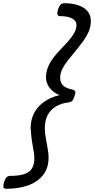

<svg xmlns="http://www.w3.org/2000/svg" viewBox="-58 -1095 583 1190"><path d="M-18 75Q-37 75 -37.5 63Q-38 51 -33 35Q-26 12 -17 3.5Q-8 -5 7 -5Q55 -5 88 -14.5Q121 -24 138 -48Q155 -72 155 -118Q154 -134 152 -150Q150 -166 146.5 -182Q143 -198 140.5 -216.5Q138 -235 135.5 -256Q133 -277 132 -301Q132 -351 152 -391.5Q172 -432 212 -461.5Q252 -491 311 -506Q286 -515 267 -532Q248 -549 237.5 -570.5Q227 -592 227 -614Q227 -650 240.5 -681.5Q254 -713 275.5 -740.5Q297 -768 321.5 -793Q346 -818 367.5 -842.5Q389 -867 402.5 -891.5Q416 -916 416 -942Q416 -965 389.5 -980Q363 -995 316 -995Q300 -995 298 -1005.5Q296 -1016 301 -1035Q309 -1058 317.5 -1066.5Q326 -1075 341 -1075Q389 -1075 425.5 -1063Q462 -1051 483.5 -1026.5Q505 -1002 505 -965Q505 -930 491.5 -899Q478 -868 456 -838Q434 -808 410 -779Q386 -750 364 -722.5Q342 -695 328.5 -668Q315 -641 315 -614Q315 -592 324 -577Q333 -562 349.5 -553.5Q366 -545 389 -540Q406 -536 408.5 -527.5Q411 -519 404 -500Q397 -478 389.5 -470Q382 -462 366 -460Q321 -455 288 -435Q255 -415 237.5 -382Q220 -349 220 -301Q220 -279 222.5 -260.5Q225 -242 228.5 -225Q232 -208 234.5 -191.5Q237 -175 240 -157Q243 -139 243 -118Q243 -53 209 -10Q175 33 116 54Q57 75 -18 75Z"/></svg>

Font: Playwrite RO
Style: Regular
Weight: 400
Designer: Veronika Burian, José Scaglione
Foundry: TypeTogether
Version: Version 1.002